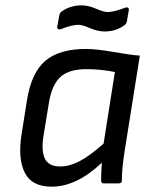

<svg xmlns="http://www.w3.org/2000/svg" viewBox="-20 -682 568 714"><path d="M369.1 -564.9Q343.3 -564.9 314.7 -577.4Q286.1 -589.8 271 -589.8Q248 -589.8 205.1 -573.2Q199.2 -571.3 195.6 -574.2Q191.9 -577.1 192.9 -583L200.2 -623Q201.7 -633.3 208 -638.2Q240.2 -662.1 283.2 -662.1Q308.6 -662.1 336.9 -649.7Q365.2 -637.2 380.9 -637.2Q403.8 -637.2 446.8 -653.8Q452.6 -655.8 456.3 -652.8Q460 -649.9 459 -644L452.1 -604Q450.7 -594.2 443.8 -588.9Q411.6 -564.9 369.1 -564.9ZM171.9 12.2Q98.1 12.2 72 -40Q45.9 -92.3 60.1 -182.1L80.1 -308.1Q96.2 -411.1 148.2 -455.6Q200.2 -500 300.8 -500Q337.4 -500 401.4 -488.8Q465.3 -477.5 500 -475.1L443.8 -122.1Q433.1 -55.7 433.1 -9.8Q433.1 0 420.9 0H366.2Q356 0 356 -9.8Q356 -42.5 358.9 -77.1Q265.1 12.2 171.9 12.2ZM204.1 -63Q238.3 -63 275.9 -82.5Q313.5 -102.1 365.2 -147.9L407.2 -414.1Q356.4 -424.8 300.8 -424.8Q235.8 -424.8 204.3 -395.5Q172.9 -366.2 162.1 -300.8L142.1 -179.2Q132.8 -123 146.5 -93Q160.2 -63 204.1 -63Z"/></svg>

Font: Sofia Sans
Style: Italic
Weight: 400
Italic angle: -9°
Designer: Botio Nikoltchev, Ani Petrova
Foundry: lettersoup
Version: Version 4.100